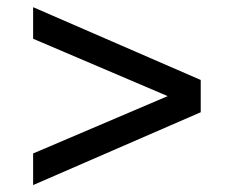

<svg xmlns="http://www.w3.org/2000/svg" viewBox="-20 -537 665 546"><path d="M550.8 -309.6 74.2 -516.6V-426.8L550.8 -223.6ZM550.8 -217.8V-303.7L74.2 -100.6V-10.7Z"/></svg>

Font: Wanted Sans Std Variable
Style: Regular
Weight: 400
Designer: Original Design by Kil Hyung-jin and Kang Hanbin, Wanted Lab, Inc;
Foundry: Wanted Lab, Inc.
Version: Version 1.003;Glyphs 3.2 (3227)